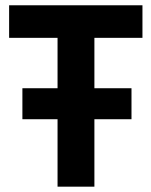

<svg xmlns="http://www.w3.org/2000/svg" viewBox="-20 -700 568 720"><path d="M14.2 -558.1V-680.2H514.2V-558.1H334V-369.1H473.1V-252.9H334V0H195.8V-252.9H64V-369.1H195.8V-558.1Z"/></svg>

Font: TitilliumWeb-Bold
Style: Bold
Weight: 700
Version: Version 1.001;PS 57.000;hotconv 1.0.70;makeotf.lib2.5.55311